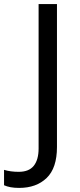

<svg xmlns="http://www.w3.org/2000/svg" viewBox="-98 -734 391 944"><path d="M-78.1 176.8V101.1Q-62 106 -43.9 108.4Q-25.9 110.8 -5.9 110.8Q44.4 110.8 68.1 81.1Q91.8 51.3 91.8 -3.9V-713.9H182.1V-11.2Q182.1 92.3 131.3 141.1Q80.6 189.9 -3.9 189.9Q-27.8 189.9 -45.9 186.5Q-64 183.1 -78.1 176.8Z"/></svg>

Font: NotoSansMyanmarRegular
Style: Regular
Weight: 400
Designer: Monotype Design team
Foundry: Monotype Imaging Inc.
Version: Version 1.05